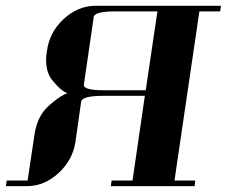

<svg xmlns="http://www.w3.org/2000/svg" viewBox="-20 -635 774 655"><path d="M0 0 2.9 -19H74.2L97.2 -172.9Q106 -236.8 144 -272Q182.6 -307.6 210 -316.9Q186.5 -325.7 157.2 -362.8Q137.2 -388.7 137.2 -431.2Q137.2 -444.3 140.1 -460.9Q148.9 -525.4 196.8 -569.8Q246.1 -615.2 305.2 -615.2H733.9L731 -596.2H660.2L575.2 -19H646L644 0H357.9L360.8 -19H432.1L474.1 -308.1H332Q259.8 -308.1 256.8 -288.1L237.8 -153.8Q229 -90.3 180.2 -44.9Q131.3 0 71.8 0ZM266.1 -346.2Q263.2 -327.1 335 -327.1H477.1L517.1 -596.2H374Q302.7 -596.2 299.8 -577.1Z"/></svg>

Font: Hjet
Style: Italic
Weight: 400
Designer: T. Christopher White
Version: Version 1.2